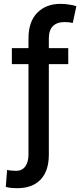

<svg xmlns="http://www.w3.org/2000/svg" viewBox="-20 -780 430 1004"><path d="M336.9 -528.3V-444.8H235.4V27.8Q235.4 113.8 192.4 158.9Q149.4 204.1 70.8 204.1Q54.7 204.1 40.5 202.9Q26.4 201.7 10.3 197.3L17.1 108.4Q24.9 110.8 41.3 112.1Q57.6 113.3 64.5 113.3Q95.2 113.3 112.1 90.6Q128.9 67.9 128.9 27.8V-444.8H42V-528.3H128.9V-579.1Q128.9 -667 175 -713.4Q221.2 -759.8 295.4 -759.8Q316.9 -759.8 340.6 -756.3Q364.3 -752.9 379.4 -747.6L360.4 -659.7Q352.1 -662.1 342 -663.3Q332 -664.6 317.9 -664.6Q277.8 -664.6 256.6 -643.3Q235.4 -622.1 235.4 -579.1V-528.3Z"/></svg>

Font: Inter 28pt Medium
Style: Regular
Weight: 500
Designer: Rasmus Andersson
Foundry: rsms
Version: Version 4.001;git-66647c0bb